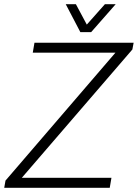

<svg xmlns="http://www.w3.org/2000/svg" viewBox="-38 -888 652 908"><path d="M-18 0 -12 -34 508 -639H117L125 -686H594L588 -654L65 -47H489L481 0ZM509 -868 393 -736H342L273 -868H321L383 -752H355L458 -868Z"/></svg>

Font: Archivo SemiCondensed Thin
Style: Italic
Weight: 250
Width: 4
Italic angle: -10°
Designer: Hector Gatti
Foundry: Omnibus-Type
Version: Version 2.001